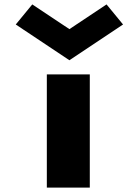

<svg xmlns="http://www.w3.org/2000/svg" viewBox="-20 -850 629 870"><path d="M192.2 -513H386.9V0H192.2ZM126.2 -830 51.4 -739 294.5 -577 537.6 -739 462.8 -830 294.5 -718Z"/></svg>

Font: Hussar
Style: BdWide
Weight: 700
Foundry: Cannot Into Space Fonts
Version: Version 2.00